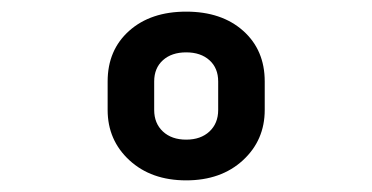

<svg xmlns="http://www.w3.org/2000/svg" viewBox="-20 -760 640 330"><path d="M165 -571V-620Q165 -674 202 -707Q239 -740 300 -740Q361 -740 398 -707Q435 -674 435 -620V-571Q435 -519 397.5 -484.5Q360 -450 300 -450Q240 -450 202.5 -484.5Q165 -519 165 -571ZM355 -571V-620Q355 -643 340 -656.5Q325 -670 300 -670Q275 -670 260 -656.5Q245 -643 245 -620V-571Q245 -548 260 -534Q275 -520 300 -520Q325 -520 340 -534Q355 -548 355 -571Z"/></svg>

Font: JetBrains Mono Extra Bold
Style: Regular
Weight: 800
Monospace: yes
Designer: Philipp Nurullin, Konstantin Bulenkov
Foundry: JetBrains
Version: 2.002